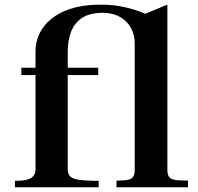

<svg xmlns="http://www.w3.org/2000/svg" viewBox="-20 -791 838 811"><path d="M395 -474V-505H266V-567C266 -667 303 -737 413 -737C506 -737 549 -672 549 -609V-73C549 -25 517 -30 472 -28V0H774V-28C719 -30 687 -25 687 -73V-771H686L594 -733C526 -761 461 -774 385 -771C219 -766 130 -679 130 -575V-505H70V-474H130V-78C130 -30 87 -28 43 -27V0H397V-27C302 -29 266 -30 266 -78V-474Z"/></svg>

Font: Ortica Linear
Style: Bold
Weight: 700
Designer: Benedetta Bovani
Foundry: Collletttivo
Version: Version 2.000;Glyphs 3.1.2 (3151)